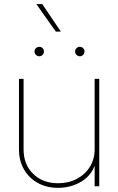

<svg xmlns="http://www.w3.org/2000/svg" viewBox="-20 -906 575 934"><path d="M262.7 7.8Q207 7.8 164.1 -15.9Q121.1 -39.6 96.7 -81.8Q72.3 -124 72.3 -179.7V-522.5H94.7V-179.7Q94.7 -105.5 141.6 -60.1Q188.5 -14.6 262.7 -14.6Q313.5 -14.6 353.8 -35.9Q394 -57.1 417.2 -94.5Q440.4 -131.8 440.4 -179.7V-522.5H462.9V0H440.4V-117.2H446.3Q428.7 -54.7 377 -23.4Q325.2 7.8 262.7 7.8ZM368.7 -632.3Q358.9 -632.3 352.1 -639.2Q345.2 -646 345.2 -655.8Q345.2 -665 352.1 -671.6Q358.9 -678.2 368.7 -678.2Q377.9 -678.2 384.5 -671.6Q391.1 -665 391.1 -655.8Q391.1 -646 384.5 -639.2Q377.9 -632.3 368.7 -632.3ZM171.4 -632.3Q161.6 -632.3 154.8 -639.2Q147.9 -646 147.9 -655.8Q147.9 -665 154.8 -671.6Q161.6 -678.2 171.4 -678.2Q180.7 -678.2 187.3 -671.6Q193.8 -665 193.8 -655.8Q193.8 -646 187.3 -639.2Q180.7 -632.3 171.4 -632.3ZM251.5 -752.4 156.7 -886.2H185.5L275.9 -752.4Z"/></svg>

Font: Inter 28pt Thin
Style: Regular
Weight: 250
Designer: Rasmus Andersson
Foundry: rsms
Version: Version 4.001;git-66647c0bb